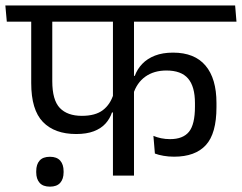

<svg xmlns="http://www.w3.org/2000/svg" viewBox="-40 -653 899 714"><path d="M-14.7 -572.4H839.4L834.4 -632.6H-20.1ZM243.3 -154.6Q282 -154.6 308.9 -164.9Q335.8 -175.2 352.1 -193.2Q368.5 -211.2 376.4 -234.7H384.7L382.3 -303.5Q370.4 -264.6 342.5 -243.4Q314.6 -222.2 264.4 -222.2Q210.6 -222.2 182.5 -251.5Q154.4 -280.8 154.4 -351.4V-592.8H76.1V-344Q76.1 -244.4 119.6 -199.5Q163.1 -154.6 243.3 -154.6ZM578.8 -390.8Q633.9 -390.8 659.4 -361Q685 -331.2 685 -269.5V-256.7Q685 -190.4 662.8 -163Q640.6 -135.6 592.5 -135.6Q575.1 -135.6 559.2 -138.9Q543.2 -142.2 530.5 -147.8L536 -82Q549.3 -76.8 568 -73.6Q586.7 -70.3 607.2 -70.3Q686.1 -70.3 725.5 -113.4Q765 -156.4 765 -254.4V-270.2Q765 -360.7 724.3 -409Q683.6 -457.3 603.6 -457.3Q564.8 -457.3 536.3 -446.2Q507.8 -435.1 489 -415.5Q470.2 -395.8 461.2 -370.8H452.3L455.2 -302.5Q468.7 -345.4 500.6 -368.1Q532.6 -390.8 578.8 -390.8ZM458.3 -593.4H380V0H458.3ZM145.8 41.1Q171.2 41.1 183.9 26.9Q196.5 12.6 196.5 -12.1Q196.5 -13 196.5 -14.4Q196.5 -15.7 196.5 -16.2Q196.5 -41.4 183.9 -55.7Q171.2 -70 145.8 -70Q119.8 -70 107.3 -55.9Q94.7 -41.8 94.7 -16.2Q94.7 -15.7 94.7 -14.2Q94.7 -12.6 94.7 -12.1Q94.7 12.5 107.3 26.8Q119.8 41.1 145.8 41.1Z"/></svg>

Font: Anek Devanagari Medium
Style: Regular
Weight: 500
Designer: Kailash Malviya (Devanagari) & Yesha Goshar (Latin)
Foundry: Ek Type
Version: Version 1.003